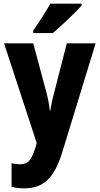

<svg xmlns="http://www.w3.org/2000/svg" viewBox="-20 -786 543 1046"><path d="M425 -756V-766H254C230 -722 194 -668 161 -619V-606H268C318 -648 393 -720 425 -756ZM2 -550 180 -7 174 15C151 86 135 109 88 109C73 109 56 107 43 103V232C63 237 85 240 112 240C219 240 276 182 319 44L501 -550H344L274 -277C264 -241 258 -211 255 -185H251C249 -212 242 -247 234 -278L161 -550Z"/></svg>

Font: Noto Sans Lao Looped Condensed ExtraBold
Style: Regular
Weight: 800
Width: 3
Designer: Mark Frömberg, Ben Mitchell
Foundry: The Fontpad Ltd
Version: Version 1.002